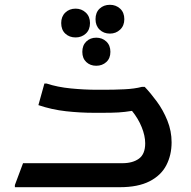

<svg xmlns="http://www.w3.org/2000/svg" viewBox="-20 -780 794 800"><path d="M42 -9 76 -100H490Q533 -100 559 -119Q585 -138 585 -183Q585 -214 570.5 -250Q556 -286 530 -318Q499 -313 473.5 -311.5Q448 -310 407 -310H371Q314 -310 255 -316.5Q196 -323 140 -342L165 -432H174Q219 -417 275.5 -411.5Q332 -406 383 -406H415Q456 -406 498.5 -408Q541 -410 571 -418H583Q607 -393 633.5 -357Q660 -321 677.5 -277.5Q695 -234 695 -187Q695 -134 673 -91.5Q651 -49 603 -24.5Q555 0 479 0H42ZM438 -640Q412 -640 395 -656.5Q378 -673 378 -700Q378 -728 395 -744Q412 -760 438 -760Q463 -760 480.5 -744Q498 -728 498 -700Q498 -673 480.5 -656.5Q463 -640 438 -640ZM295 -624Q269 -624 252 -640Q235 -656 235 -684Q235 -711 252 -727.5Q269 -744 295 -744Q320 -744 337.5 -727.5Q355 -711 355 -684Q355 -656 337.5 -640Q320 -624 295 -624ZM381 -506Q356 -506 339.5 -521.5Q323 -537 323 -564Q323 -591 339.5 -607Q356 -623 381 -623Q406 -623 423 -607Q440 -591 440 -564Q440 -537 423 -521.5Q406 -506 381 -506Z"/></svg>

Font: Kufam Medium
Style: Regular
Weight: 500
Designer: Wael Morcos, Artur Schmal
Foundry: Original Type
Version: Version 1.300; ttfautohint (v1.8.3)